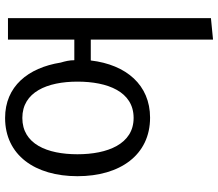

<svg xmlns="http://www.w3.org/2000/svg" viewBox="-70 -752 836 735"><g transform="rotate(90 347.5 -385.0)"><path d="M571 -264C571 -148 532 -53 432 -53C333 -53 293 -148 293 -264C293 -379 331 -479 432 -479C532 -479 571 -379 571 -264ZM655 -264C655 -427 574 -542 431 -542C306 -542 228 -451 212 -315H132V-783L50 -775V2H132V-252H211C211 -233 215 -217 220 -200C240 -75 311 13 432 13C574 13 655 -101 655 -264Z"/></g></svg>

Font: Repo
Style: Regular
Weight: 400
Designer: Stefan Peev
Foundry: Context Ltd
Version: Version 0.000